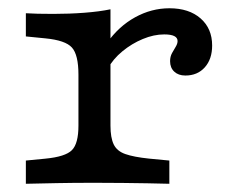

<svg xmlns="http://www.w3.org/2000/svg" viewBox="-20 -447 582 467"><path d="M209.8 -2.4Q157.2 -2.4 118.5 -1.6Q79.8 -0.8 42.9 0V-56.5L90.3 -61.1Q139.1 -65.8 154.9 -81.8Q170.8 -97.7 170.8 -141.5V-206.7H248.7V-141.5Q248.7 -112.1 256.6 -95.7Q264.5 -79.4 284.8 -72.3Q305.2 -65.1 342.7 -61.2L391.9 -56.5V0Q365.4 -0.8 338 -1.2Q310.6 -1.6 279.3 -2Q248 -2.4 209.8 -2.4ZM170.8 -206.7V-265.3Q170.8 -313.8 154.9 -331.4Q139.1 -349 90.3 -353.7L42.9 -358.4V-414.8Q54.7 -414 71.6 -413.6Q88.5 -413.2 109.6 -413.2Q148.8 -413.2 185.4 -416Q222 -418.8 248.7 -424.4V-414.8V-206.7ZM430.8 -263.3Q413.9 -263.3 403.8 -272.8Q393.7 -282.3 393.7 -298.1Q393.7 -309.3 398.4 -317.8Q403.2 -326.2 407.5 -333.5Q411.9 -340.7 411.9 -347.2Q411.9 -363.3 379.4 -363.3Q354.1 -363.3 327.3 -352.1Q300.5 -341 277.7 -322.2Q254.9 -303.5 242.4 -280.2L240.1 -342.3Q268.6 -382.9 308.5 -404.9Q348.4 -426.9 392.1 -426.9Q439.7 -426.9 467.9 -402.2Q496 -377.6 496 -336.3Q496 -303.3 478.2 -283.3Q460.4 -263.3 430.8 -263.3Z"/></svg>

Font: Playfair 5pt SemiExpanded Light
Style: Regular
Weight: 300
Width: 6
Designer: Claus Eggers Sørensen
Foundry: Claus Eggers Sørensen
Version: Version 2.203